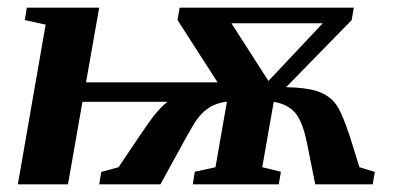

<svg xmlns="http://www.w3.org/2000/svg" viewBox="-20 -479 1023 499"><path d="M545.4 -265.1 441.4 -426.8 446.8 -459H899.4L894 -426.8L723.6 -252.4Q774.9 -251.5 803.7 -242.2Q832.5 -232.9 849.9 -212.2Q867.2 -191.4 889.2 -124.5L914.1 -44.4L954.1 -32.2L948.7 0H799.3L776.9 -111.8Q765.6 -164.6 746.8 -186.3Q728 -208 691.4 -214.4L661.6 -44.4L710 -32.7L704.6 0H481L486.3 -32.7L540 -44.4L569.8 -214.8Q551.3 -212.4 537.4 -206.5Q523.4 -200.7 511.5 -190.2Q499.5 -179.7 488.3 -163.6Q477.1 -147.5 397 0H237.8L243.2 -32.2L288.1 -44.4Q361.8 -155.3 379.6 -177.7Q397.5 -200.2 415 -214.4H194.3L156.7 0H26.4L98.6 -415L44.4 -426.8L49.8 -459H237.8L203.6 -265.1ZM677.7 -268.6 818.8 -418.5H581.5Z"/></svg>

Font: Liberation Serif
Style: Bold Italic
Weight: 700
Italic angle: -16.333°
Designer: Steve Matteson
Foundry: Ascender Corporation
Version: Version 2.1.5